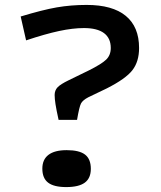

<svg xmlns="http://www.w3.org/2000/svg" viewBox="-20 -745 654 780"><path d="M293 -258H218Q209 -299 205.5 -321.5Q202 -344 202 -359Q202 -378 214 -390.5Q226 -403 259 -419L341 -459Q393 -485 411.5 -503Q430 -521 430 -550Q430 -590 402.5 -610.5Q375 -631 321 -631Q276 -631 220 -619Q164 -607 86 -581L64 -678Q153 -705 210.5 -715Q268 -725 332 -725Q437 -725 491 -680.5Q545 -636 545 -550Q545 -495 518 -460Q491 -425 414 -386L339 -350Q316 -338 309 -324.5Q302 -311 293 -258ZM349 -59Q349 -21 324.5 -3Q300 15 249 15Q199 15 175.5 -3Q152 -21 152 -60Q152 -97 177 -116Q202 -135 251 -135Q302 -135 325.5 -117Q349 -99 349 -59Z"/></svg>

Font: Intel One Mono Medium
Style: Regular
Weight: 500
Monospace: yes
Designer: Fred Shallcrass
Foundry: Frere-Jones Type LLC
Version: Version 1.400;hotconv 1.1.0;makeotfexe 2.6.0;FJTRelease1.4